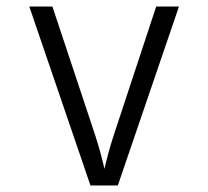

<svg xmlns="http://www.w3.org/2000/svg" viewBox="-20 -570 640 590"><path d="M258 0H342L530 -550H460L330 -156C317 -117 306 -74 301 -51C296 -74 285 -117 272 -156L141 -550H70Z"/></svg>

Font: JetBrains Mono ExtraLight
Style: Regular
Weight: 240
Monospace: yes
Designer: Philipp Nurullin, Konstantin Bulenkov
Foundry: JetBrains
Version: Version 2.305